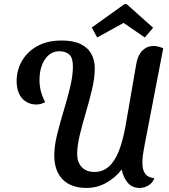

<svg xmlns="http://www.w3.org/2000/svg" viewBox="-20 -906 834 948"><path d="M407 22Q331 22 289.5 -20Q248 -62 248 -139Q248 -185 262 -242Q276 -299 294.5 -359.5Q313 -420 326.5 -476.5Q340 -533 340 -578Q340 -620 322.5 -636.5Q305 -653 273 -653Q229 -653 202 -613Q175 -573 175 -510Q175 -482 182 -455Q189 -428 203 -402Q193 -396 182 -393Q171 -390 159 -390Q130 -390 107.5 -404.5Q85 -419 73.5 -445Q62 -471 62 -506Q62 -543 75.5 -578.5Q89 -614 117 -643Q145 -672 186.5 -689Q228 -706 284 -706Q343 -706 379 -688Q415 -670 431.5 -639Q448 -608 448 -568Q448 -523 435 -467Q422 -411 404.5 -352.5Q387 -294 374 -240Q361 -186 361 -145Q361 -105 383.5 -81Q406 -57 446 -57Q486 -57 515.5 -82Q545 -107 565.5 -157Q586 -207 600 -285L653 -591Q660 -633 683 -656Q706 -679 738 -679Q749 -679 761 -676Q773 -673 786 -668L695 -195Q688 -159 685.5 -138.5Q683 -118 683 -103Q683 -66 697.5 -47.5Q712 -29 742 -26Q734 -3 713 9.5Q692 22 670 22Q632 22 610 -4.5Q588 -31 581 -69Q549 -28 504 -3Q459 22 407 22ZM460 -721 433 -770 595 -886H605L736 -769L695 -721L590 -793Z"/></svg>

Font: Sansita Swashed Light
Style: Regular
Weight: 400
Version: Version 1.003